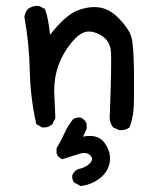

<svg xmlns="http://www.w3.org/2000/svg" viewBox="-20 -492 540 645"><path d="M251 133 229 121Q221 111 223 96Q229 82 243 76Q266 72 281 57.5Q296 43 283.5 30Q271 17 246 25Q221 33 189 43Q175 37 170 23V6Q184 -17 195.5 -42.5Q207 -68 225 -91Q236 -99 251 -97Q265 -91 271 -77V-59L259 -33Q310 -43 332 -11Q354 21 348.5 53.5Q343 86 314.5 107.5Q286 129 251 133ZM380 -55 360 -64Q346 -83 349 -106Q355 -276 353 -314.5Q351 -353 323 -371Q295 -389 271 -385.5Q247 -382 219 -347.5Q191 -313 176.5 -273Q162 -233 162 -187L166 -95L156 -75Q142 -62 121 -64L102 -75Q82 -163 80 -255Q78 -347 62 -435Q64 -451 74 -462Q90 -474 111 -472L131 -462Q143 -429 148 -375Q199 -440 238.5 -456Q278 -472 313.5 -467Q349 -462 380 -429.5Q411 -397 420 -372Q429 -347 430 -255Q431 -163 429 -129Q427 -95 415 -64Q401 -53 380 -55Z"/></svg>

Font: NaniFont Regular
Style: Regular
Weight: 400
Designer: Nanigashitei
Version: Version 1.036